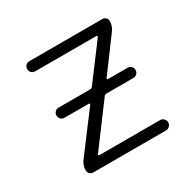

<svg xmlns="http://www.w3.org/2000/svg" viewBox="-121 -675 793 783"><g transform="rotate(-30 275.5 -283.5)"><path d="M115.2 -273.4Q105.5 -273.4 98.6 -280.3Q91.8 -287.1 91.8 -297.4Q91.8 -307.6 98.6 -314.5Q105.5 -321.3 115.2 -321.3H263.7Q271.5 -321.3 275.4 -327.1L398.4 -491.2Q399.4 -493.2 398.4 -495.1Q397.5 -497.1 395.5 -497.1H107.4Q96.7 -497.1 89.8 -503.9Q83 -510.7 83 -521.5Q83 -531.2 89.8 -538.1Q96.7 -544.9 107.4 -544.9H450.2Q460 -544.9 466.3 -538.6Q472.7 -532.2 472.7 -522.5Q472.7 -500 459 -481.4L344.7 -327.1Q343.8 -325.2 344.7 -323.2Q345.7 -321.3 347.7 -321.3H439.5Q450.2 -321.3 457 -314.5Q463.9 -307.6 463.9 -297.4Q463.9 -287.1 457 -280.3Q450.2 -273.4 439.5 -273.4H312.5Q305.7 -273.4 301.8 -267.6L159.2 -76.2Q158.2 -74.2 159.2 -72.3Q160.2 -70.3 162.1 -70.3H448.2Q458 -70.3 465.3 -63Q472.7 -55.7 472.7 -45.9Q472.7 -36.1 465.3 -28.8Q458 -21.5 448.2 -21.5H105.5Q96.7 -21.5 89.8 -28.3Q83 -35.2 83 -44.9Q83 -67.4 96.7 -85.9L233.4 -267.6Q234.4 -269.5 233.4 -271.5Q232.4 -273.4 230.5 -273.4Z"/></g></svg>

Font: Gen Jyuu Gothic Light
Style: Regular
Weight: 200
Designer: [Source Han Sans]
Ryoko NISHIZUKA  (kana & ideographs); Paul D. Hunt (Latin, Greek & Cyrillic); Wenlong ZHANG  (bopomofo
Version: Version 1.002.20150607